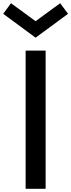

<svg xmlns="http://www.w3.org/2000/svg" viewBox="-63 -1175 444 1195"><path d="M360.5 -1089 311.5 -1155 158.5 -1043 5.5 -1155 -43 -1089 158.5 -940.5ZM221 0V-860H96.5V0Z"/></svg>

Font: Spartan SemiBold
Style: Regular
Weight: 600
Designer: Matt Bailey, Mirko Velimirovic
Foundry: Matt Bailey
Version: Version 1.003